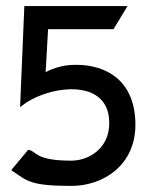

<svg xmlns="http://www.w3.org/2000/svg" viewBox="-20 -600 490 631"><path d="M17 -41 21 -38C68 -7 76 11 214 11C321 11 425 -58 425 -190C425 -334 331 -387 230 -387C191 -387 159 -378 130 -363L138 -504H353L399 -580H60L46 -248L54 -254C123 -307 264 -334 317 -267C331 -250 339 -227 339 -195C339 -112 272 -72 214 -72C93 -72 100 -104 75 -107H72Z"/></svg>

Font: Charger Sport
Style: SeBd
Weight: 600
Designer: Jasper
Foundry: Cannot Into Space Fonts
Version: Version 1.1